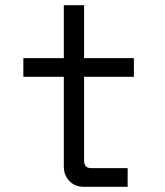

<svg xmlns="http://www.w3.org/2000/svg" viewBox="-20 -720 636 740"><path d="M70 -424V-496H226V-700H304V-496H496V-424H304V-102Q304 -72 331 -72H472V0H303Q269 0 248 -22Q226 -44 226 -78V-424Z"/></svg>

Font: Rilu
Style: Regular
Weight: 500
Designer: Alí Sinisterra
Foundry: Alí Sinisterra
Version: 0.1